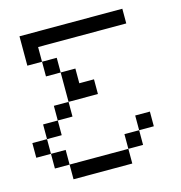

<svg xmlns="http://www.w3.org/2000/svg" viewBox="-112 -870 916 971"><g transform="rotate(-15 346.0 -384.5)"><path d="M538.5 -230.8H615.4V-153.8H538.5ZM230.8 -538.5H307.7V-461.5H384.6V-384.6H230.8V-307.7H153.8V-384.6H230.8ZM230.8 -538.5H153.8V-615.4H230.8ZM153.8 -615.4H76.9V-692.3V-769.2H615.4V-692.3H153.8ZM153.8 -307.7V-230.8H76.9V-307.7ZM76.9 -230.8V-153.8H153.8V-76.9H461.5V-153.8H538.5V-76.9H461.5V0H153.8V-76.9H76.9V-153.8H0V-230.8Z"/></g></svg>

Font: Mintsoda - Lime Green 13x16
Style: Regular
Weight: 400
Designer: Mintsoda-15
Version: Version 1.0